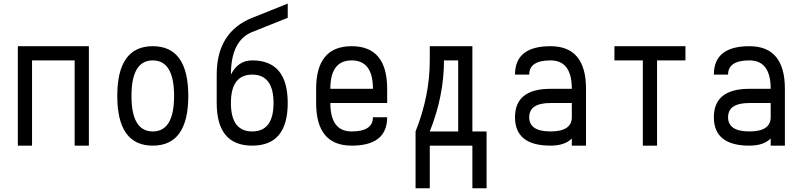

<svg xmlns="http://www.w3.org/2000/svg" viewBox="-20 -801 4415 1056"><path d="M78.1 0V-546.9H468.8V0H390.6V-468.8H156.2V0Z M625 -273.4Q625 -546.9 820.3 -546.9Q1015.6 -546.9 1015.6 -273.4Q1015.6 0 820.3 0Q625 0 625 -273.4ZM703.1 -273.4Q703.1 -78.1 820.3 -78.1Q937.5 -78.1 937.5 -273.4Q937.5 -468.8 820.3 -468.8Q703.1 -468.8 703.1 -273.4Z M1171.9 -234.4V-390.6Q1171.9 -625 1367.2 -703.1L1562.5 -781.2V-703.1L1367.2 -625Q1250 -578.1 1250 -390.6Q1289.1 -468.8 1367.2 -468.8Q1562.5 -468.8 1562.5 -234.4Q1562.5 0 1367.2 0Q1171.9 0 1171.9 -234.4ZM1250 -234.4Q1250 -78.1 1367.2 -78.1Q1484.4 -78.1 1484.4 -234.4Q1484.4 -390.6 1367.2 -390.6Q1250 -390.6 1250 -234.4Z M1718.8 -234.4V-312.5Q1718.8 -546.9 1914.1 -546.9Q2109.4 -546.9 2109.4 -312.5V-234.4H1796.9Q1796.9 -78.1 1914.1 -78.1Q2031.2 -78.1 2031.2 -156.2H2109.4Q2109.4 0 1914.1 0Q1718.8 0 1718.8 -234.4ZM1796.9 -312.5H2031.2Q2031.2 -468.8 1914.1 -468.8Q1796.9 -468.8 1796.9 -312.5Z M2265.6 -78.1Q2343.8 -273.4 2343.8 -468.8V-546.9H2578.1V-78.1H2656.2V234.4H2578.1V0H2343.8V234.4H2265.6ZM2343.8 -78.1H2500V-468.8H2421.9Q2421.9 -273.4 2343.8 -78.1Z M2812.5 -156.2Q2812.5 -312.5 3007.8 -312.5H3125Q3125 -468.8 3007.8 -468.8Q2890.6 -468.8 2890.6 -390.6H2812.5Q2812.5 -546.9 3007.8 -546.9Q3203.1 -546.9 3203.1 -312.5V0H3125V-39.1Q3085.9 0 3007.8 0Q2812.5 0 2812.5 -156.2ZM2890.6 -156.2Q2890.6 -78.1 3007.8 -78.1Q3125 -78.1 3125 -156.2V-234.4H3007.8Q2890.6 -234.4 2890.6 -156.2Z M3359.4 -468.8V-546.9H3750V-468.8H3593.8V0H3515.6V-468.8Z M3906.2 -156.2Q3906.2 -312.5 4101.6 -312.5H4218.8Q4218.8 -468.8 4101.6 -468.8Q3984.4 -468.8 3984.4 -390.6H3906.2Q3906.2 -546.9 4101.6 -546.9Q4296.9 -546.9 4296.9 -312.5V0H4218.8V-39.1Q4179.7 0 4101.6 0Q3906.2 0 3906.2 -156.2ZM3984.4 -156.2Q3984.4 -78.1 4101.6 -78.1Q4218.8 -78.1 4218.8 -156.2V-234.4H4101.6Q3984.4 -234.4 3984.4 -156.2Z"/></svg>

Font: Luculent
Style: Regular
Weight: 400
Monospace: yes
Designer: Andrew Kensler
Version: Version 1.0.0-845fa02f9341